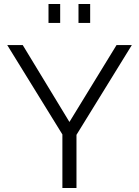

<svg xmlns="http://www.w3.org/2000/svg" viewBox="-20 -934 691 954"><path d="M221 -820H279V-914H221ZM370 -820H428V-914H370ZM93 -710H16L290 -266V0H360V-264L635 -710H559L325 -328Z"/></svg>

Font: FIGSv2-sans-serif
Style: Regular
Weight: 400
Designer: Matt McInerney, Pablo Impallari, Rodrigo Fuenzalida,Mirko Velimirovic
Foundry: Matt McInerney, Pablo Impallari, Rodrigo Fuenzalida
Version: Version 4.021;hotconv 1.0.109;makeotfexe 2.5.65596